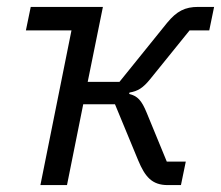

<svg xmlns="http://www.w3.org/2000/svg" viewBox="-20 -536 640 556"><path d="M97 0H174L221 -234H313L380 -72C400 -24 420 0 466 0H504L518 -68H463L405 -209C390 -246 378 -258 354 -264L355 -268C379 -272 394 -281 415 -307L529 -448H586L600 -516H554C516 -516 492 -504 464 -470L326 -299H234L278 -516H69L55 -448H187Z"/></svg>

Font: Braiins Sans
Style: Italic
Weight: 400
Italic angle: -11.31°
Designer: Mike Abbink, Paul van der Laan, Pieter van Rosmalen, Jiri Chlebus, Lubos Buracinsky
Foundry: Bold Monday, Sudetype
Version: Version 1.000;hotconv 1.0.109;makeotfexe 2.5.65596